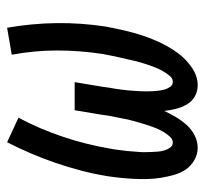

<svg xmlns="http://www.w3.org/2000/svg" viewBox="-38 -530 576 540"><g transform="rotate(-90 250.0 -260.0)"><path d="M105 8Q86 8 69.5 -1.5Q53 -11 43 -26Q33 -41 28 -59Q23 -77 20 -95.5Q17 -114 16.5 -133Q16 -152 17 -171.5Q18 -191 20 -210.5Q22 -230 25 -249Q31 -285 40.5 -321Q50 -357 62 -392Q74 -427 88.5 -461Q103 -495 120 -528L189 -496Q157 -436 135 -370Q113 -304 102 -238Q100 -229 99 -219.5Q98 -210 96.5 -200Q95 -190 94.5 -180.5Q94 -171 93 -161.5Q92 -152 92 -142.5Q92 -133 92.5 -123.5Q93 -114 93.5 -105Q94 -96 96.5 -87Q99 -78 104.5 -70Q110 -62 119 -62Q128 -62 135 -69.5Q142 -77 147 -85Q152 -93 156 -101.5Q160 -110 163 -118.5Q166 -127 169 -136Q172 -145 174.5 -154Q177 -163 179.5 -171.5Q182 -180 184 -189Q186 -198 187.5 -207Q189 -216 191 -224.5Q193 -233 194.5 -242Q196 -251 197 -260L210 -338H289L276 -260Q275 -251 273.5 -242Q272 -233 270.5 -224.5Q269 -216 268 -207Q267 -198 266 -189Q265 -180 264.5 -171Q264 -162 263.5 -153.5Q263 -145 263 -136Q263 -127 263.5 -118.5Q264 -110 265 -101.5Q266 -93 268.5 -84.5Q271 -76 276 -69Q281 -62 290 -62Q299 -62 305.5 -69.5Q312 -77 317 -85Q322 -93 326 -101.5Q330 -110 333 -118.5Q336 -127 339 -135.5Q342 -144 344.5 -153Q347 -162 349 -170.5Q351 -179 353 -188Q355 -197 357 -205.5Q359 -214 361 -223Q363 -232 364.5 -240.5Q366 -249 368 -258Q378 -323 378 -387.5Q378 -452 366 -515L442 -528Q454 -459 455 -389.5Q456 -320 445 -249Q440 -223 434 -197Q428 -171 419.5 -145.5Q411 -120 399 -95Q387 -70 370.5 -47.5Q354 -25 330 -8.5Q306 8 280 8Q262 8 248 -0.5Q234 -9 226 -23Q218 -37 214 -53Q210 -69 208 -86Q200 -69 190.5 -53Q181 -37 168.5 -23Q156 -9 139 -0.5Q122 8 105 8Z"/></g></svg>

Font: Iosevka Gothic
Style: Italic
Weight: 400
Italic angle: -9°
Monospace: yes
Designer: Belleve Invis
Foundry: Belleve Invis
Version: Version 15.5.1; ttfautohint (v1.8.4)